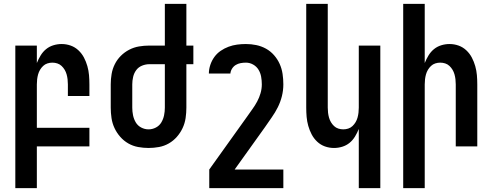

<svg xmlns="http://www.w3.org/2000/svg" viewBox="-20 -755 2540 990"><path d="M59 215V-520H170V-430Q178 -450 189.5 -469Q201 -488 217.5 -501.5Q234 -515 255 -521.5Q276 -528 298 -528Q322 -528 344.5 -520Q367 -512 384.5 -495.5Q402 -479 413 -458Q424 -437 430.5 -414Q437 -391 439 -367.5Q441 -344 441 -320V-260H330V-320Q330 -333 328.5 -346Q327 -359 323.5 -371.5Q320 -384 313.5 -395Q307 -406 297.5 -415Q288 -424 275.5 -428Q263 -432 250 -432Q237 -432 224.5 -428Q212 -424 202.5 -415Q193 -406 186.5 -395Q180 -384 176.5 -371.5Q173 -359 171.5 -346Q170 -333 170 -320V-96H441V0H170V215Z M746 8Q719 8 692 3Q665 -2 641.5 -15.5Q618 -29 600 -49.5Q582 -70 570.5 -94.5Q559 -119 555 -146Q551 -173 551 -200V-320Q551 -347 555.5 -373.5Q560 -400 572 -424Q584 -448 603 -467Q622 -486 646 -498.5Q670 -511 696.5 -515.5Q723 -520 750 -520H830V-735H941V-520H977V-424H941V-200Q941 -173 937 -146Q933 -119 921.5 -94.5Q910 -70 892 -49.5Q874 -29 850.5 -15.5Q827 -2 800 3Q773 8 746 8ZM746 -88Q766 -88 784 -97.5Q802 -107 812 -124Q822 -141 826 -160.5Q830 -180 830 -200V-424H750Q731 -424 712.5 -416.5Q694 -409 682.5 -393.5Q671 -378 666.5 -358.5Q662 -339 662 -320V-200Q662 -180 666 -160.5Q670 -141 680 -124Q690 -107 708 -97.5Q726 -88 746 -88Z M1059 215V119L1255 -155Q1268 -174 1281.5 -192.5Q1295 -211 1306 -231.5Q1317 -252 1323.5 -274.5Q1330 -297 1330 -320Q1330 -340 1326.5 -359.5Q1323 -379 1313 -395.5Q1303 -412 1285.5 -422Q1268 -432 1248 -432Q1234 -432 1220.5 -429.5Q1207 -427 1195.5 -420Q1184 -413 1176.5 -401Q1169 -389 1168 -376H1057Q1057 -398 1064.5 -420.5Q1072 -443 1085.5 -461.5Q1099 -480 1118 -493Q1137 -506 1158.5 -514Q1180 -522 1202.5 -525Q1225 -528 1248 -528Q1275 -528 1301.5 -522.5Q1328 -517 1351.5 -504Q1375 -491 1393 -470.5Q1411 -450 1422 -425.5Q1433 -401 1437 -374Q1441 -347 1441 -320Q1441 -289 1433.5 -259Q1426 -229 1412.5 -202Q1399 -175 1381 -149.5Q1363 -124 1346 -99L1190 119H1441V215Z M1830 215V-90Q1822 -70 1810.5 -51Q1799 -32 1782.5 -18.5Q1766 -5 1745 1.5Q1724 8 1702 8Q1678 8 1655.5 0Q1633 -8 1615.5 -24.5Q1598 -41 1587 -62Q1576 -83 1569.5 -106Q1563 -129 1561 -152.5Q1559 -176 1559 -200V-735H1670V-200Q1670 -187 1671.5 -174Q1673 -161 1676.5 -148.5Q1680 -136 1686.5 -125Q1693 -114 1702.5 -105Q1712 -96 1724.5 -92Q1737 -88 1750 -88Q1763 -88 1775.5 -92Q1788 -96 1797.5 -105Q1807 -114 1813.5 -125Q1820 -136 1823.5 -148.5Q1827 -161 1828.5 -174Q1830 -187 1830 -200V-520H1941V215Z M2059 215V-735H2170V-430Q2178 -450 2189.5 -469Q2201 -488 2217.5 -501.5Q2234 -515 2255 -521.5Q2276 -528 2298 -528Q2322 -528 2344.5 -520Q2367 -512 2384.5 -495.5Q2402 -479 2413 -458Q2424 -437 2430.5 -414Q2437 -391 2439 -367.5Q2441 -344 2441 -320V0H2330V-320Q2330 -333 2328.5 -346Q2327 -359 2323.5 -371.5Q2320 -384 2313.5 -395Q2307 -406 2297.5 -415Q2288 -424 2275.5 -428Q2263 -432 2250 -432Q2237 -432 2224.5 -428Q2212 -424 2202.5 -415Q2193 -406 2186.5 -395Q2180 -384 2176.5 -371.5Q2173 -359 2171.5 -346Q2170 -333 2170 -320V215Z"/></svg>

Font: Iosevka Term Curly
Style: Bold
Weight: 700
Designer: Belleve Invis
Foundry: Belleve Invis
Version: Version 32.3.0